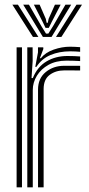

<svg xmlns="http://www.w3.org/2000/svg" viewBox="-20 -803 383 823"><path d="M97 0V-600H119.8L120 -542L115.2 -468.5H120.8Q140.2 -516.5 179.4 -539.8Q218.5 -563 269.2 -563Q282.5 -563 299.8 -562.4Q317 -561.8 323.5 -561V-541.2Q315 -542 296.6 -542.5Q278.2 -543 264.5 -543Q220 -543 187.8 -525Q155.5 -507 138 -478.2Q120.5 -449.5 120.5 -417.2V0ZM51.2 0V-600H74.2V0ZM143 0V-419Q143 -467.2 176 -494.1Q209 -521 254.8 -521Q271.2 -521 290.2 -521Q309.2 -521 323.5 -520.8V-500.8Q309.5 -501.2 289.9 -501.2Q270.2 -501.2 254.8 -501.2Q218.8 -501.2 192.9 -482Q167 -462.8 167 -421.2V0ZM131.2 -516.5 142.8 -578.5V-600H165.5L165.8 -593.2L151 -553.5H155.2Q174.5 -578 210.1 -590.4Q245.8 -602.8 280 -602.8Q288.5 -602.8 301.4 -602.2Q314.2 -601.8 323.5 -600.8V-581Q316 -581.8 303.8 -582.4Q291.5 -583 281 -583Q234.2 -583 196.6 -567.2Q159 -551.5 136.2 -516.5ZM33 -783H56.8L144.5 -644.8H121.2ZM79.5 -783H104L157 -691.5L177.2 -659H187.2L207.5 -691.2L260.5 -783H285.2L201 -644.8H163.8ZM125.2 -783H149.8L176.2 -722.5L180 -705.2H184.8L188.5 -722.5L215.5 -783H240L202.2 -710L189.2 -683.5H175.2L162.5 -710ZM307.8 -783H331.5L243.2 -644.8H220Z"/></svg>

Font: Big Shoulders Inline Text Thin
Style: Bold
Weight: 700
Version: Version 2.002